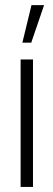

<svg xmlns="http://www.w3.org/2000/svg" viewBox="-20 -739 210 759"><path d="M68.4 -570.3 104.5 -718.8H154.3L103.5 -570.3ZM61.5 0V-503.9H110.4V0Z"/></svg>

Font: Post No Bills Colombo
Style: Regular
Weight: 400
Designer: Kosala Senevirathne, Siva Puranthara, Lasantha Premarathna, Tharique Azeez
Foundry: Mooniak
Version: Version 1.220 ; ttfautohint (v1.6)